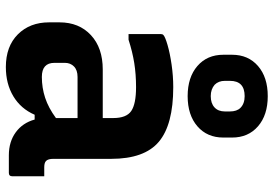

<svg xmlns="http://www.w3.org/2000/svg" viewBox="-156 -746 913 640"><g transform="rotate(90 300.0 -426.5)"><path d="M510 -341V-148Q510 -131 517 -124Q523 -118 538 -118H568V-11Q568 0 557 0H498Q453 0 421.5 -23Q390 -46 379 -86H363Q343 -40 301.5 -15Q260 10 204 10Q135 10 95 -30Q55 -70 55 -134V-169Q55 -234 97.5 -273.5Q140 -313 212 -313H374V-348Q374 -392 350.5 -408Q327 -424 271 -424Q228 -424 190.5 -418Q153 -412 113 -399H94V-506Q94 -512 97 -515Q103 -521 130.5 -529Q158 -537 196 -542.5Q234 -548 271 -548Q396 -548 453 -500Q510 -452 510 -341ZM190 -152Q190 -110 237 -110Q273 -110 306.5 -121Q340 -132 374 -157V-229H237Q214 -229 202 -217Q190 -205 190 -187ZM301 -863Q364 -863 401.5 -830.5Q439 -798 439 -744V-715Q439 -661 401.5 -628.5Q364 -596 301 -596Q238 -596 200.5 -628.5Q163 -661 163 -715V-744Q163 -798 200.5 -830.5Q238 -863 301 -863ZM301 -786Q250 -786 250 -737V-720Q250 -699 263 -686Q278 -673 301 -673Q325 -673 338.5 -685.5Q352 -698 352 -720V-737Q352 -760 340 -772Q326 -786 301 -786Z"/></g></svg>

Font: Recursive Sn Lnr St
Style: Bold
Weight: 700
Version: Version 1.079;hotconv 1.0.112;makeotfexe 2.5.65598; ttfautoh